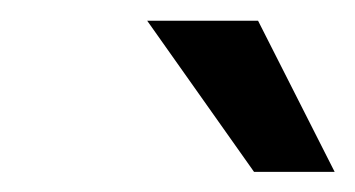

<svg xmlns="http://www.w3.org/2000/svg" viewBox="-20 -710 344 186"><path d="M226.1 -543.5 122.6 -689.9H230L304.2 -543.5Z"/></svg>

Font: Acari Sans Medium
Style: Italic
Weight: 500
Italic angle: -13°
Designer: Alfredo Marco Pradil and Stefan Peev
Foundry: Hanken Design Co.
Version: Version 1.045